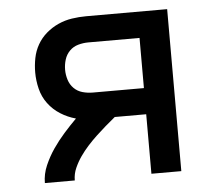

<svg xmlns="http://www.w3.org/2000/svg" viewBox="-43 -567 686 614"><g transform="rotate(-5 300.0 -260.0)"><path d="M77 0Q77 -29 89 -56.5Q101 -84 117.5 -108Q134 -132 153.5 -154Q173 -176 194 -197Q168 -204 145 -218.5Q122 -233 106 -254.5Q90 -276 83.5 -302.5Q77 -329 77 -355Q77 -378 81.5 -401Q86 -424 97.5 -444Q109 -464 126.5 -479Q144 -494 165 -503.5Q186 -513 209 -516.5Q232 -520 255 -520H515V0H419V-191H318Q302 -178 286.5 -164.5Q271 -151 256 -137Q241 -123 227 -107.5Q213 -92 201.5 -75.5Q190 -59 181.5 -40Q173 -21 173 0ZM255 -275H419V-436H255Q238 -436 222 -431.5Q206 -427 194.5 -415.5Q183 -404 178 -388Q173 -372 173 -355Q173 -339 178 -323Q183 -307 194.5 -295.5Q206 -284 222 -279.5Q238 -275 255 -275Z"/></g></svg>

Font: Iosevka Fixed Curly Md Ex
Style: Regular
Weight: 500
Width: 7
Monospace: yes
Designer: Belleve Invis
Foundry: Belleve Invis
Version: Version 30.1.2